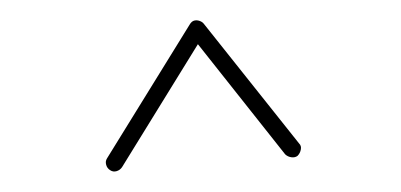

<svg xmlns="http://www.w3.org/2000/svg" viewBox="-20 -731 395 189"><path d="M88.4 -563.5Q91.3 -561.5 94.7 -562.5Q98.1 -563.5 100.1 -566.4L174.8 -687.5L260.7 -579.1Q263.2 -576.7 266.8 -576.2Q270.5 -575.7 272.9 -577.6Q275.4 -580.1 276.1 -583.7Q276.9 -587.4 274.4 -589.8L180.7 -707.5Q179.2 -709.5 176.5 -710.4Q173.8 -711.4 171.1 -710.7Q168.5 -710 166.5 -706.5L85.4 -575.2Q83.5 -572.3 84.5 -568.8Q85.4 -565.4 88.4 -563.5Z"/></svg>

Font: Mikhak VF
Style: Regular
Weight: 100
Designer: Amin Abedi
Version: Version 3.001